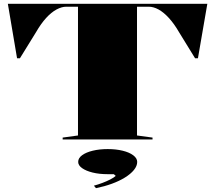

<svg xmlns="http://www.w3.org/2000/svg" viewBox="-20 -728 1123 1002"><path d="M307 0V-10L387 -21V-693H326Q302 -693 275 -678.5Q248 -664 221 -634.5Q194 -605 168 -560L84 -424H69L21 -708H1062L1013 -424H998L915 -559Q889 -604 861.5 -634Q834 -664 807.5 -678.5Q781 -693 756 -693H695V-21L776 -10V0ZM481 254 470 241Q492 235 514.5 226.5Q537 218 555.5 208.5Q574 199 584 190L574 181H542Q498 181 463.5 172.5Q429 164 408.5 149.5Q388 135 388 117Q388 97 408.5 82Q429 67 464 58.5Q499 50 542 50Q585 50 620 58.5Q655 67 675.5 82.5Q696 98 696 117Q696 138 679 159Q662 180 632 198.5Q602 217 563.5 231Q525 245 481 254Z"/></svg>

Font: Kalnia SemiExpanded SemiBold
Style: Regular
Weight: 600
Width: 6
Designer: Frida Medrano
Foundry: Frida Medrano
Version: Version 1.105